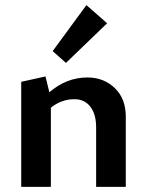

<svg xmlns="http://www.w3.org/2000/svg" viewBox="-20 -731 575 751"><path d="M399 -640 238 -485 186 -531 318 -711ZM322 -428Q386 -428 429 -386.5Q472 -345 472 -275V0H356V-233Q356 -284 333.5 -313.5Q311 -343 271 -343Q221 -343 179 -310V0H63V-411L158 -432L173 -370Q240 -428 322 -428Z"/></svg>

Font: EauTest
Style: Bold
Weight: 700
Designer: Christian Thalmann (Catharsis Fonts)
Version: Version 0.001;PS 000.001;hotconv 1.0.88;makeotf.lib2.5.64775